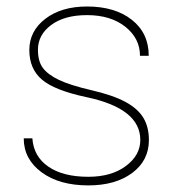

<svg xmlns="http://www.w3.org/2000/svg" viewBox="-20 -558 538 588"><path d="M409.7 -129.4Q409.7 -225.6 245.6 -260.3Q147 -281.2 108.4 -314.2Q69.8 -347.2 69.8 -404.8Q69.8 -462.9 118.9 -500.5Q168 -538.1 246.6 -538.1Q332 -538.1 383.8 -497.3Q435.5 -456.5 435.5 -387.2H408.7Q408.7 -440.4 363.8 -476.1Q318.8 -511.7 246.6 -511.7Q177.2 -511.7 136.7 -481.4Q96.2 -451.2 96.2 -405.8Q96.2 -370.1 111.3 -349.9Q126.5 -329.6 160.6 -313.2Q194.8 -296.9 260.3 -281.7Q325.7 -266.6 363.8 -246.1Q401.9 -225.6 418.9 -197.5Q436 -169.4 436 -128.9Q436 -66.4 384.8 -28.3Q333.5 9.8 250.5 9.8Q161.6 9.8 107.2 -30.5Q52.7 -70.8 52.7 -134.3H79.1Q83 -78.6 128.2 -47.6Q173.3 -16.6 250.5 -16.6Q321.3 -16.6 365.5 -49.6Q409.7 -82.5 409.7 -129.4Z"/></svg>

Font: Roboto Thin
Style: Regular
Weight: 250
Designer: Google
Version: Version 2.134; 2016